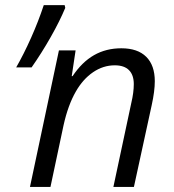

<svg xmlns="http://www.w3.org/2000/svg" viewBox="-20 -734 685 754"><path d="M211.4 -536.1H276.9L261.7 -435.1H265.1Q301.8 -490.2 349.1 -517.3Q396.5 -544.4 456.5 -544.4Q520.5 -544.4 554.2 -511Q587.9 -477.5 587.9 -415Q587.9 -376 575.7 -320.8L505.9 0H425.3L495.6 -329.6Q505.4 -370.6 505.4 -403.8Q505.4 -439.5 486.6 -458.5Q467.8 -477.5 430.7 -477.5Q385.3 -477.5 345.5 -450.4Q305.7 -423.3 277.8 -374.5Q247.1 -321.3 229.5 -241.7L178.2 0H97.7ZM151.9 -713.9H233.9L236.3 -703.1Q214.8 -651.4 179.4 -588.9Q144 -526.4 104 -469.2H43.5Q73.2 -521 102.1 -585.7Q130.9 -650.4 151.9 -713.9Z"/></svg>

Font: Viking Open Sans
Style: Italic
Weight: 400
Italic angle: -12°
Foundry: Ascender Corporation
Version: Version 2.000